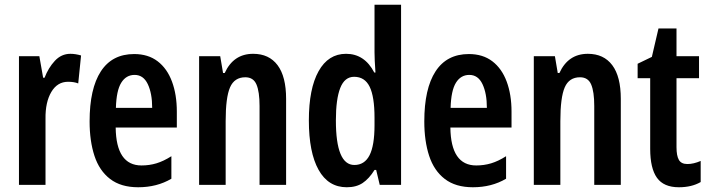

<svg xmlns="http://www.w3.org/2000/svg" viewBox="-20 -780 2992 810"><path d="M277 -553Q298 -553 322 -546L310 -428Q293 -435 267 -435Q222 -435 196.5 -392Q171 -349 172 -279V0H60V-543H146L162 -452H168Q184 -494 211.5 -523.5Q239 -553 277 -553Z M546 -552Q605 -552 645 -521.5Q685 -491 705.5 -436Q726 -381 726 -309V-242H468Q470 -82 577 -82Q610 -82 640 -91Q670 -100 703 -121V-26Q642 10 563 10Q490 10 444.5 -25Q399 -60 378.5 -122.5Q358 -185 358 -268Q358 -406 405.5 -479Q453 -552 546 -552ZM548 -464Q512 -464 491.5 -431Q471 -398 469 -325H622Q622 -386 603.5 -425Q585 -464 548 -464Z M1048 -553Q1115 -553 1151 -505Q1187 -457 1187 -363V0H1075V-333Q1075 -393 1062 -423.5Q1049 -454 1015 -454Q969 -454 950.5 -411.5Q932 -369 932 -269V0H820V-543H909L921 -472H928Q965 -553 1048 -553Z M1443 10Q1365 10 1324 -63.5Q1283 -137 1283 -272Q1283 -406 1324 -479.5Q1365 -553 1440 -553Q1518 -553 1559 -474H1564Q1562 -502 1561 -523Q1560 -544 1560 -559V-760H1672V0H1582L1567 -63H1560Q1537 -26 1510 -8Q1483 10 1443 10ZM1475 -84Q1518 -84 1539 -125Q1560 -166 1560 -252V-283Q1560 -372 1539.5 -414Q1519 -456 1474 -456Q1434 -456 1415.5 -409Q1397 -362 1397 -272Q1397 -84 1475 -84Z M1958 -552Q2017 -552 2057 -521.5Q2097 -491 2117.5 -436Q2138 -381 2138 -309V-242H1880Q1882 -82 1989 -82Q2022 -82 2052 -91Q2082 -100 2115 -121V-26Q2054 10 1975 10Q1902 10 1856.5 -25Q1811 -60 1790.5 -122.5Q1770 -185 1770 -268Q1770 -406 1817.5 -479Q1865 -552 1958 -552ZM1960 -464Q1924 -464 1903.5 -431Q1883 -398 1881 -325H2034Q2034 -386 2015.5 -425Q1997 -464 1960 -464Z M2460 -553Q2527 -553 2563 -505Q2599 -457 2599 -363V0H2487V-333Q2487 -393 2474 -423.5Q2461 -454 2427 -454Q2381 -454 2362.5 -411.5Q2344 -369 2344 -269V0H2232V-543H2321L2333 -472H2340Q2377 -553 2460 -553Z M2880 -88Q2906 -88 2936 -101V-12Q2917 -1 2894 4.5Q2871 10 2844 10Q2780 10 2751.5 -30Q2723 -70 2723 -152V-450H2670V-511L2730 -540L2758 -660H2834V-543H2929V-450H2834V-159Q2834 -123 2844 -105.5Q2854 -88 2880 -88Z"/></svg>

Font: Noto Sans Arabic ExtCond SemBd
Style: Regular
Weight: 600
Width: 2
Designer: Monotype Design Team, Nadine Chahine, Nizar Qandah and Khaled Hosny
Foundry: Monotype Imaging Inc.
Version: Version 2.012; ttfautohint (v1.8.4.7-5d5b)